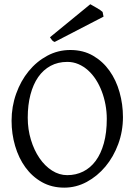

<svg xmlns="http://www.w3.org/2000/svg" viewBox="-20 -864 640 899"><path d="M480 -307.1Q480 -340.8 473.9 -373.8Q467.8 -406.7 456.5 -436.3Q445.3 -465.8 429 -491.2Q412.6 -516.6 392.1 -534.9Q371.6 -553.2 347.2 -563.7Q322.8 -574.2 294.9 -574.2Q251.5 -574.2 217 -555.7Q182.6 -537.1 158.9 -503.2Q135.3 -469.2 122.6 -420.9Q109.9 -372.6 109.9 -313Q109.9 -258.3 124.8 -209.5Q139.6 -160.6 164.8 -123.8Q189.9 -86.9 223.6 -65.4Q257.3 -43.9 294.9 -43.9Q335.4 -43.9 369.4 -60.8Q403.3 -77.6 428 -110.8Q452.6 -144 466.3 -193.4Q480 -242.7 480 -307.1ZM555.7 -315.9Q555.7 -249.5 533.7 -189.7Q511.7 -129.9 473.9 -84.5Q436 -39.1 386.2 -12.2Q336.4 14.6 280.8 14.6Q222.2 14.6 176.3 -11.2Q130.4 -37.1 98.9 -80.6Q67.4 -124 50.8 -180.7Q34.2 -237.3 34.2 -298.8Q34.2 -365.2 55.7 -425.3Q77.1 -485.4 114.3 -530.8Q151.4 -576.2 201.4 -603Q251.5 -629.9 309.1 -629.9Q369.6 -629.9 415.5 -603.3Q461.4 -576.7 492.7 -532.7Q523.9 -488.8 539.8 -432.1Q555.7 -375.5 555.7 -315.9ZM235.8 -667.5Q227.5 -670.9 223.9 -675.5Q220.2 -680.2 213.9 -689.5L402.8 -844.2Q407.7 -841.3 416 -836.7Q424.3 -832 433.1 -826.9Q441.9 -821.8 449.2 -816.9Q456.5 -812 460.4 -808.1L464.8 -786.1Z"/></svg>

Font: Gentium
Style: Regular
Weight: 400
Designer: J. Victor Gaultney
Version: Version 1.03; 2011; OFL 1.1 release